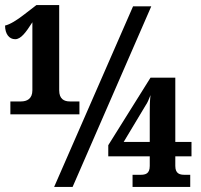

<svg xmlns="http://www.w3.org/2000/svg" viewBox="-37 -739 794 759"><path d="M4 -287H277V-338H239C216 -338 197 -348 197 -382V-719H107L59 -682C31 -660 2 -642 -17 -638C-17 -605 -1 -584 23 -584C46 -584 66 -612 91 -651V-382C91 -348 69 -338 46 -338H4ZM177 0H250L561 -714H489ZM487 0H715V-48H693C674 -48 656 -52 656 -83V-121H720V-178H656V-432H558L391 -165V-121H555V-83C555 -52 538 -48 518 -48H487ZM452 -178 539 -323C545 -331 552 -347 558 -363C555 -338 555 -315 555 -294V-178Z"/></svg>

Font: Noto Serif Condensed ExtraBold
Style: Regular
Weight: 800
Width: 3
Designer: Monotype Design Team
Foundry: Monotype Imaging Inc.
Version: Version 2.013